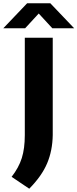

<svg xmlns="http://www.w3.org/2000/svg" viewBox="-77 -969 470 1165"><path d="M-6.5 104Q37 48 55.2 -9.8Q73.5 -67.5 73.5 -149V-740H243V-149.5Q241.5 -55 209 22Q176.5 99 100.5 176ZM373 -797.5H240.5L158 -887L75.5 -797.5H-57L87.5 -949H228.5Z"/></svg>

Font: Encode Sans Semi Expanded
Style: Bold
Weight: 700
Width: 6
Designer: Multiple Designers
Foundry: Impallari Type
Version: Version 2.000